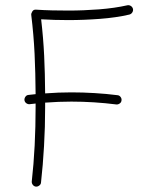

<svg xmlns="http://www.w3.org/2000/svg" viewBox="-20 -691 593 729"><path d="M72.8 -311Q72.3 -317.9 76.7 -324Q81.1 -330.1 88.4 -330.6Q101.6 -332 115.2 -333.5Q114.7 -415 111.3 -486.6Q107.9 -558.1 98.6 -634.8Q98.1 -640.1 102.8 -647.7Q107.4 -655.3 117.2 -654.3Q147.5 -652.3 178.2 -651.6Q209 -650.9 239.7 -650.9Q296.9 -650.9 356.4 -655.5Q416 -660.2 463.4 -670.9Q470.2 -672.4 476.6 -668.5Q482.9 -664.6 484.9 -657.2Q486.3 -650.4 482.4 -644Q478.5 -637.7 471.2 -635.7Q420.9 -624 359.6 -619.4Q298.3 -614.7 239.7 -614.7Q186.5 -614.7 136.2 -617.7Q144.5 -546.4 147.7 -479.2Q150.9 -412.1 151.4 -336.4Q201.7 -340.3 251 -340.3Q294.9 -340.3 338.9 -337.6Q382.8 -335 425.8 -329.6Q433.1 -329.1 437.7 -323Q442.4 -316.9 441.4 -310.1Q440.9 -302.7 434.8 -298.3Q428.7 -293.9 421.9 -294.4Q379.4 -299.8 336.4 -302.5Q293.5 -305.2 251 -305.2Q202.1 -305.2 151.4 -301.3Q151.4 -293.5 151.4 -284.7Q151.4 -209 147.2 -136.5Q143.1 -64 135.7 2Q135.3 8.8 129.2 13.4Q123 18.1 116.2 17.6Q108.9 16.6 104.5 10.7Q100.1 4.9 100.6 -2Q107.9 -66.4 111.6 -138.4Q115.2 -210.4 115.2 -284.7Q115.2 -291.5 115.2 -297.9Q104 -296.9 92.3 -295.4Q85.4 -294.9 79.6 -299.3Q73.7 -303.7 72.8 -311Z"/></svg>

Font: Mikhak-DS2-FD ExtraLight
Style: Regular
Weight: 200
Designer: Amin Abedi
Version: Version 3.2